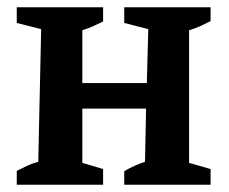

<svg xmlns="http://www.w3.org/2000/svg" viewBox="-20 -507 628 527"><path d="M26 0V-38Q40 -45 53.5 -51.5Q67 -58 85 -63L93 -427L26 -444V-487H263V-448Q249 -441 235.5 -435Q222 -429 206 -424V-279H383L387 -427L321 -444V-487H558V-449Q544 -442 530 -435.5Q516 -429 499 -424V-60L558 -43V0H321V-37Q334 -45 348.5 -51.5Q363 -58 378 -63L381 -209H206V-60L263 -43V0Z"/></svg>

Font: Piazzolla SemiBold
Style: Regular
Weight: 600
Designer: Juan Pablo del Peral
Foundry: Huerta Tipografica
Version: Version 1.330